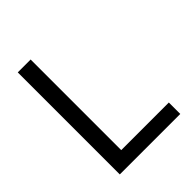

<svg xmlns="http://www.w3.org/2000/svg" viewBox="-204 -848 968 968"><g transform="rotate(-45 280.5 -364.0)"><path d="M85.4 0V-727.5H177.2V-81.5H516.6V0Z"/></g></svg>

Font: Inter 17pt
Style: Regular
Weight: 400
Version: Version 4.001;git-66647c0bb